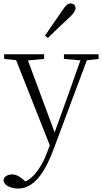

<svg xmlns="http://www.w3.org/2000/svg" viewBox="-32 -823 592 1114"><path d="M73 271Q42 271 16.5 258.5Q-9 246 -12 223Q-9 206 5.5 197.5Q20 189 39 189Q56 189 72.5 197.5Q89 206 105 221L133 246L103 259L83 242Q133 231 173.5 183Q214 135 241 62L269 -11L272 -19L362 -268L447 -508H485L277 48Q248 125 216 174.5Q184 224 148.5 247.5Q113 271 73 271ZM266 43 48 -508H117L289 -44L295 -30ZM-8 -481V-508H224V-481L114 -471H90ZM339 -481V-508H540V-481L459 -472H445ZM229 -616Q255 -655 281.5 -692.5Q308 -730 331 -764Q345 -786 355.5 -794.5Q366 -803 378 -803Q389 -803 397.5 -796Q406 -789 406 -775Q406 -765 398.5 -753Q391 -741 371 -722Q342 -696 310.5 -665.5Q279 -635 246 -603Z"/></svg>

Font: Noto Serif KR ExtraLight
Style: Regular
Weight: 200
Designer: Ryoko NISHIZUKA 西塚涼子 (kana & ideographs); Frank Grießhammer (Latin, Greek & Cyrillic); Wenlong ZHANG 张文龙 (bopomofo); San
Foundry: Adobe
Version: Version 2.002-H1;hotconv 1.1.0;makeotfexe 2.6.0